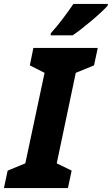

<svg xmlns="http://www.w3.org/2000/svg" viewBox="-55 -958 569 978"><path d="M204 -789 203 -778H315C362 -809 465 -895 494 -930V-938H319C286 -890 243 -831 204 -789ZM-35 0H291L310 -89L234 -126L331 -587L424 -625L443 -714H115L97 -625L172 -587L74 -126L-16 -89Z"/></svg>

Font: Noto Sans SemiCondensed ExtraBold
Style: Italic
Weight: 800
Width: 4
Italic angle: -12°
Designer: Monotype Design Team
Foundry: Monotype Imaging Inc.
Version: Version 2.013